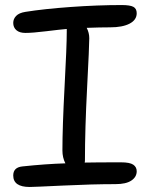

<svg xmlns="http://www.w3.org/2000/svg" viewBox="-20 -767 591 757"><path d="M97.2 -29.8Q32.2 -29.8 32.2 -75.2Q32.2 -106.9 67.9 -110.8Q159.7 -120.6 237.8 -123Q226.1 -145.5 226.1 -173.8Q226.1 -266.6 234.6 -425.8Q243.2 -585 243.2 -641.1V-652.8Q215.8 -650.4 162.1 -643.8Q108.4 -637.2 80.1 -637.2Q57.1 -637.2 44.7 -647.9Q32.2 -658.7 32.2 -676.8Q32.2 -692.4 43.7 -704.3Q55.2 -716.3 80.1 -720.2Q153.3 -731.9 258.8 -739.5Q364.3 -747.1 460 -747.1Q492.7 -747.1 505.9 -740Q519 -732.9 519 -714.8Q519 -688.5 491 -673.8Q462.9 -659.2 414.1 -659.2Q375.5 -659.2 321.8 -657.2Q332 -637.7 332 -616.2Q332 -586.9 323.5 -422.6Q314.9 -258.3 314.9 -133.8Q314.9 -132.3 314.5 -129.6Q314 -127 314 -126Q358.9 -127 457 -127Q491.7 -127 505.4 -117.7Q519 -108.4 519 -91.8Q519 -69.3 498 -55.2Q477.1 -41 435.1 -41Q345.2 -41 229 -35.4Q112.8 -29.8 97.2 -29.8Z"/></svg>

Font: Shantell Sans Bouncy
Style: Regular
Weight: 400
Designer: Stephen Nixon, Anya Danilova, Shantell Martin
Foundry: Arrow Type
Version: Version 1.006;[9816181b4]